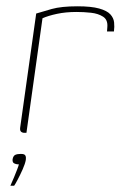

<svg xmlns="http://www.w3.org/2000/svg" viewBox="-20 -422 387 610"><path d="M64 0H58Q51 0 47 -3.5Q43 -7 44 -16L95 -379Q114 -385 144.5 -393.5Q175 -402 226 -402Q270 -402 295 -395Q320 -388 330.5 -376.5Q341 -365 342.5 -351Q344 -337 342 -322H320L321 -336Q323 -359 307.5 -369Q292 -379 269 -381.5Q246 -384 223 -384Q189 -384 161 -378Q133 -372 115 -364ZM13 168Q19 155 24.5 141.5Q30 128 34.5 116.5Q39 105 40 100Q39 100 38 100Q37 100 36 100Q31 100 25 97Q19 94 20 84Q22 73 28.5 70Q35 67 46 67Q53 67 56.5 68.5Q60 70 61.5 74Q63 78 62 86Q60 98 52 116Q44 134 36 149Q28 164 25 168Z"/></svg>

Font: Genos Thin
Style: Italic
Weight: 100
Italic angle: -8°
Designer: Robert E. Leuschke
Foundry: Robert E. Leuschke
Version: Version 1.010